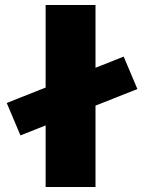

<svg xmlns="http://www.w3.org/2000/svg" viewBox="-20 -750 578 770"><path d="M62 -207 7 -337 476 -523 531 -393ZM163 0V-730H363V0Z"/></svg>

Font: M PLUS 1 Black
Style: Regular
Weight: 900
Designer: Coji Morishita
Foundry: UNDERFOREST DESIGN
Version: Version 1.001